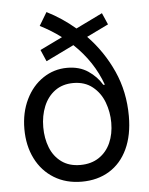

<svg xmlns="http://www.w3.org/2000/svg" viewBox="-54 -795 659 850"><g transform="rotate(-5 275.5 -370.0)"><path d="M354.5 -626Q424.8 -553.2 466.3 -460.9Q507.8 -368.7 507.8 -260.7Q507.8 -175.8 479.2 -114.7Q450.7 -53.7 398.2 -21.5Q345.7 10.7 275.4 10.7Q205.6 10.7 152.6 -21.7Q99.6 -54.2 70.8 -111.8Q42 -169.4 42 -243.2Q42 -316.4 70.1 -374.3Q98.1 -432.1 146.7 -464.6Q195.3 -497.1 253.9 -497.1Q308.6 -497.1 346.9 -471.2Q385.3 -445.3 407.2 -408.2H414.1Q376.5 -513.2 290.5 -594.7L166 -534.2L143.6 -585.9L243.2 -634.3Q199.7 -667 149.4 -692.4L184.6 -751Q252.4 -716.8 310.5 -667L428.7 -724.6L451.2 -672.9ZM427.7 -238.3Q427.7 -285.6 411.4 -329.1Q395 -372.6 360.6 -400.1Q326.2 -427.7 275.4 -427.7Q227.5 -427.7 193.8 -403.1Q160.2 -378.4 143.1 -336.7Q126 -294.9 126 -244.1Q126 -194.8 142.1 -153.8Q158.2 -112.8 191.9 -88.1Q225.6 -63.5 275.4 -63.5Q323.7 -63.5 358.2 -86.4Q392.6 -109.4 410.2 -148.9Q427.7 -188.5 427.7 -238.3Z"/></g></svg>

Font: Pretendard GOV
Style: Regular
Weight: 400
Designer: Base glyphs from Inter by Rasmus Andersson; Hangeul glyphs from Noto Sans CJK(Source Han Sans) by Jang Soo-young and Kan
Foundry: Kil Hyung-jin
Version: Version 1.309